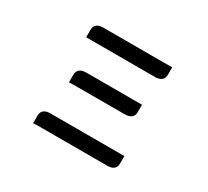

<svg xmlns="http://www.w3.org/2000/svg" viewBox="-143 -943 1285 1186"><g transform="rotate(30 500.0 -350.5)"><path d="M794.4 -38.1Q793.5 13.2 732.4 13.2H267.6Q225.6 13.2 204.6 14.6V-39.1Q204.6 -62.5 217.8 -75.7Q233.4 -91.3 267.6 -91.3H794.4ZM270 -368.2Q270 -391.1 283.2 -404.3Q299.3 -420.4 334 -420.4H730V-367.2Q730 -344.7 717.3 -332Q701.2 -315.9 666 -315.9H334Q291 -315.9 270 -314.5ZM223.1 -662.1Q223.1 -684.6 235.8 -697.8Q252 -713.4 286.1 -713.4H712.9Q754.9 -713.4 775.9 -714.8V-661.1Q775.9 -637.7 762.7 -624.5Q747.1 -608.9 712.9 -608.9H223.1Z"/></g></svg>

Font: YuPearl-Medium
Style: Medium
Weight: 500
Designer: Max Yao
Foundry: Max-Everyday
Version: Version 1.011; ttfautohint (v1.8.3)